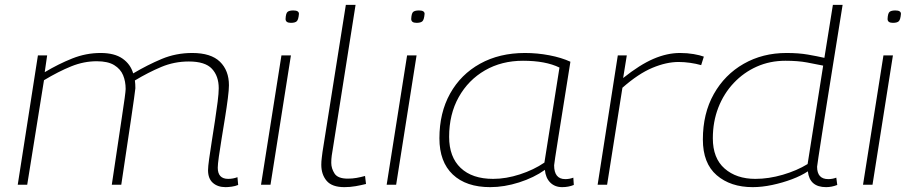

<svg xmlns="http://www.w3.org/2000/svg" viewBox="-20 -760 3750 790"><path d="M908 10Q876 10 856 -7.5Q836 -25 836 -60Q836 -74 840.5 -106Q845 -138 851.5 -179.5Q858 -221 864.5 -263Q871 -305 875.5 -341Q880 -377 880 -397Q880 -447 852 -477Q824 -507 757 -507Q697 -507 643.5 -484.5Q590 -462 535 -429Q537 -415 537 -397Q535 -376 519.5 -271.5Q504 -167 479 0H440Q465 -170 481 -274.5Q497 -379 497 -394Q497 -425 486.5 -450.5Q476 -476 450 -492Q424 -508 378 -508Q325 -508 273 -487Q221 -466 161 -430L92 0H53L136 -532H174L164 -463Q221 -497 277.5 -519.5Q334 -542 394 -542Q451 -542 484 -519Q517 -496 528 -458Q587 -493 645.5 -517.5Q704 -542 771 -542Q848 -542 885 -506Q922 -470 922 -409Q922 -391 917.5 -355.5Q913 -320 906 -276.5Q899 -233 892 -190.5Q885 -148 880.5 -115.5Q876 -83 876 -70Q876 -24 919 -24Q939 -24 957 -31L960 1Q948 6 933.5 8Q919 10 908 10Z M1187 -717Q1210 -717 1210 -703Q1208 -679 1201 -672.5Q1194 -666 1177 -666Q1155 -666 1155 -682Q1156 -705 1163 -711Q1170 -717 1187 -717ZM1054 0 1138 -532H1177L1093 0Z M1403 -740H1443L1349 -145Q1347 -134 1345 -120Q1343 -106 1343 -90Q1343 -67 1356.5 -46Q1370 -25 1411 -25Q1430 -25 1447 -28Q1464 -31 1482 -36L1486 -3Q1466 2 1443.5 6Q1421 10 1397 10Q1346 10 1324 -16Q1302 -42 1302 -82Q1302 -96 1304 -111Q1306 -126 1307 -135Z M1704 -717Q1727 -717 1727 -703Q1725 -679 1718 -672.5Q1711 -666 1694 -666Q1672 -666 1672 -682Q1673 -705 1680 -711Q1687 -717 1704 -717ZM1571 0 1655 -532H1694L1610 0Z M2293 10Q2263 10 2244 -9Q2225 -28 2222 -61Q2177 -29 2116 -9.5Q2055 10 1997 10Q1898 10 1843 -42Q1788 -94 1788 -191Q1788 -296 1832 -375Q1876 -454 1955.5 -498Q2035 -542 2140 -542Q2191 -542 2240.5 -532.5Q2290 -523 2327 -506Q2296 -312 2278 -199Q2260 -86 2260 -80Q2260 -23 2306 -23Q2323 -23 2339 -29L2341 1Q2319 10 2293 10ZM2220 -91 2282 -482Q2225 -510 2132 -510Q2044 -510 1975.5 -470.5Q1907 -431 1867.5 -360.5Q1828 -290 1828 -197Q1828 -114 1875.5 -69Q1923 -24 2009 -24Q2062 -24 2119 -42.5Q2176 -61 2220 -91Z M2559 -532 2544 -439Q2613 -494 2669 -518Q2725 -542 2778 -542Q2808 -542 2834 -537.5Q2860 -533 2876 -527L2865 -492Q2844 -498 2819.5 -501.5Q2795 -505 2772 -505Q2722 -505 2664.5 -481Q2607 -457 2541 -399L2478 0H2439L2522 -532Z M3379 10Q3311 10 3304 -55Q3277 -37 3238.5 -22.5Q3200 -8 3157.5 1Q3115 10 3077 10Q2986 10 2929 -39Q2872 -88 2872 -186Q2872 -293 2917 -373Q2962 -453 3040 -497.5Q3118 -542 3216 -542Q3266 -542 3303.5 -535.5Q3341 -529 3372 -522L3407 -740H3447Q3440 -696 3429.5 -630.5Q3419 -565 3407 -490.5Q3395 -416 3383.5 -343.5Q3372 -271 3362.5 -210.5Q3353 -150 3347.5 -113Q3342 -76 3342 -74Q3342 -23 3388 -23Q3405 -23 3421 -29L3425 1Q3402 10 3379 10ZM3088 -24Q3143 -24 3201 -41Q3259 -58 3303 -85L3367 -490Q3338 -496 3300.5 -503Q3263 -510 3212 -510Q3148 -510 3094 -486Q3040 -462 2999 -418.5Q2958 -375 2935.5 -317Q2913 -259 2913 -191Q2913 -109 2961.5 -66.5Q3010 -24 3088 -24Z M3664 -717Q3687 -717 3687 -703Q3685 -679 3678 -672.5Q3671 -666 3654 -666Q3632 -666 3632 -682Q3633 -705 3640 -711Q3647 -717 3664 -717ZM3531 0 3615 -532H3654L3570 0Z"/></svg>

Font: Georama Extended ExtraLight
Style: Italic
Weight: 200
Width: 7
Italic angle: -9°
Designer: Jean-Baptiste Levee
Foundry: Production Type
Version: Version 1.000